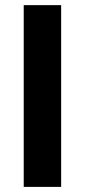

<svg xmlns="http://www.w3.org/2000/svg" viewBox="-20 -731 332 751"><path d="M219.2 0H72.8V-710.9H219.2Z"/></svg>

Font: Shabnam FD
Style: Bold-FD
Weight: 700
Foundry: DejaVu fonts team - Redesigned by Saber Rastikerdar - Based on Vazir font
Version: Version 5.0.1